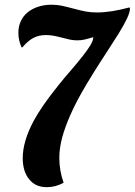

<svg xmlns="http://www.w3.org/2000/svg" viewBox="-20 -776 561 800"><path d="M102.1 -28.3Q74.7 -61 74.7 -117.2Q74.7 -187 120.6 -272.9Q153.3 -333.5 221.7 -418.5Q247.1 -450.7 275.9 -483.4Q334 -550.8 356 -586.4Q368.7 -607.4 368.7 -621.1Q344.2 -613.8 330.6 -610.8Q316.9 -607.9 301.8 -607.9Q287.1 -607.9 272.2 -610.8Q257.3 -613.8 237.8 -619.1Q217.3 -624.5 202.4 -627.2Q187.5 -629.9 171.4 -629.9Q141.6 -629.9 118.9 -617.9Q96.2 -606 72.8 -578.1L69.8 -579.1Q56.6 -607.4 56.6 -640.1Q56.6 -666 66.7 -687.7Q76.7 -709.5 95.2 -724.6Q113.8 -739.7 139.2 -748Q164.6 -756.3 194.3 -756.3Q216.3 -756.3 234.6 -752.7Q252.9 -749 286.1 -740.2Q316.4 -731.9 337.6 -728Q358.9 -724.1 384.8 -724.1Q441.4 -724.1 519.5 -745.1L521.5 -741.2Q521.5 -725.6 509.8 -700.2Q498 -674.8 475.6 -638.2Q455.6 -606 428.2 -564Q362.3 -463.9 320.3 -390.1Q263.7 -290 239.7 -205.6Q227.1 -159.2 227.1 -118.2Q227.1 -64.9 245.1 -14.6Q211.4 3.9 174.8 3.9Q128.4 3.9 102.1 -28.3Z"/></svg>

Font: Pattaya
Style: Regular
Weight: 400
Designer: Pablo Impallari / Thai characters Designed by Thanarat Vachiruckul and Suppakit Chalermlarp
Foundry: Pablo Impallari
Version: Version 2.001